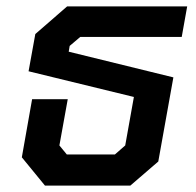

<svg xmlns="http://www.w3.org/2000/svg" viewBox="-20 -578 609 598"><path d="M48 -88 80 -269H191L165 -125L188 -97H338L370 -125L397 -276L69 -356L90 -472L189 -558H563L546 -463H230L197 -435L194 -417L520 -337L473 -75L386 0H120Z"/></svg>

Font: Chakra Petch SemiBold
Style: Italic
Weight: 600
Italic angle: -10°
Designer: Katatrad Aksorn Co.,Ltd.
Foundry: Cadson Demak Co.,Ltd.
Version: Version 1.000; ttfautohint (v1.6)